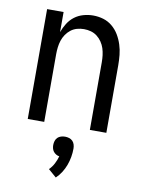

<svg xmlns="http://www.w3.org/2000/svg" viewBox="-87 -589 673 895"><g transform="rotate(10 250.0 -141.0)"><path d="M64 0V-520H142V-425Q150 -447 162.5 -467Q175 -487 193.5 -501Q212 -515 235 -521.5Q258 -528 281 -528Q306 -528 329.5 -521Q353 -514 372 -498Q391 -482 403.5 -461Q416 -440 423.5 -416.5Q431 -393 433.5 -368.5Q436 -344 436 -320V0H358V-320Q358 -337 356 -353.5Q354 -370 349 -385.5Q344 -401 334.5 -415Q325 -429 312 -439Q299 -449 283 -453.5Q267 -458 250 -458Q233 -458 217 -453.5Q201 -449 188 -439Q175 -429 165.5 -415Q156 -401 151 -385.5Q146 -370 144 -353.5Q142 -337 142 -320V0ZM240 246 202 213Q216 199 225 181.5Q234 164 239 146Q231 145 223.5 140.5Q216 136 211 129.5Q206 123 204 115Q202 107 202 99Q202 89 205 79.5Q208 70 214.5 63.5Q221 57 230.5 54Q240 51 250 51Q260 51 269.5 54Q279 57 285.5 63.5Q292 70 295 79.5Q298 89 298 99Q298 119 294.5 139Q291 159 284 178Q277 197 266 214.5Q255 232 240 246Z"/></g></svg>

Font: Iosevka
Style: Regular
Weight: 400
Monospace: yes
Designer: Belleve Invis
Foundry: Belleve Invis
Version: Version 33.2.3; ttfautohint (v1.8.4)